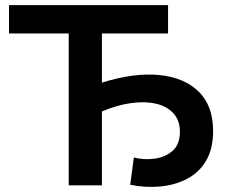

<svg xmlns="http://www.w3.org/2000/svg" viewBox="-20 -720 881 746"><path d="M247 0V-590H15V-700H633V-590H376V-399Q500 -438 598 -428.5Q696 -419 752 -364Q808 -309 808 -211Q808 -142 781 -96Q754 -50 707.5 -25.5Q661 -1 603.5 4.5Q546 10 486 -2L500 -108Q539 -98 580.5 -103.5Q622 -109 650.5 -134Q679 -159 679 -208Q679 -252 654 -279.5Q629 -307 586.5 -317Q544 -327 489.5 -319.5Q435 -312 376 -287V0Z"/></svg>

Font: Montserrat SemiBold
Style: Regular
Weight: 600
Designer: Julieta Ulanovsky
Foundry: Julieta Ulanovsky
Version: Version 9.000; ttfautohint (v1.8.4.7-5d5b)